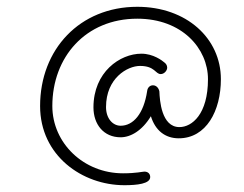

<svg xmlns="http://www.w3.org/2000/svg" viewBox="-20 -479 719 565"><path d="M630 -246C630 -366 529 -459 384 -459C215 -459 98 -334 98 -167C98 -21 222 66 346 66C383 66 422 62 422 42C422 33 416 26 405 26C399 26 381 31 342 31C226 31 134 -58 134 -167C134 -311 232 -424 384 -424C516 -424 592 -336 592 -246C592 -143 545 -105 508 -105C455 -105 450 -184 449 -210C447 -220 440 -228 430 -228C421 -228 414 -221 413 -211C403 -144 372 -109 335 -109C312 -109 292 -130 292 -164C292 -249 355 -285 392 -285C436 -285 437 -261 453 -261C463 -261 472 -271 472 -280C472 -287 468 -292 464 -295C457 -301 431 -321 396 -321C333 -321 255 -267 255 -163C255 -113 285 -75 335 -75C364 -75 398 -94 424 -137C437 -95 466 -72 506 -72C587 -72 630 -153 630 -246Z"/></svg>

Font: Sacramento
Style: Regular
Weight: 400
Designer: Astigmatic (AOETI)
Foundry: Astigmatic (AOETI)
Version: Version 1.000